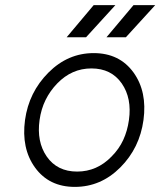

<svg xmlns="http://www.w3.org/2000/svg" viewBox="-20 -720 628 752"><path d="M397 -574H473L588 -700H503ZM241 -574H317L432 -700H347ZM338 -452Q416 -452 457 -393Q497 -335 485 -250Q479 -207 462.5 -171.5Q446 -136 417 -107Q360 -48 282 -48Q204 -48 163 -107Q123 -165 135 -250Q141 -293 158.5 -328.5Q176 -364 204 -393Q261 -452 338 -452ZM347 -512Q246 -512 170 -436Q93 -359 78 -250Q63 -139 117 -64Q172 12 273 12Q375 12 451 -64Q527 -140 542 -250Q557 -361 503 -436Q448 -512 347 -512Z"/></svg>

Font: Unageo
Style: Light-Italic
Weight: 300
Designer: Richard Sepsi
Foundry: Richard Sepsi
Version: Version 2.000